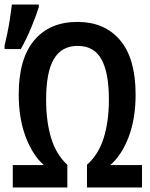

<svg xmlns="http://www.w3.org/2000/svg" viewBox="-39 -821 659 841"><path d="M17 0V-98H153Q104 -141 73.5 -221.5Q43 -302 43 -408Q43 -563 110.5 -644Q178 -725 300 -725Q420 -725 487.5 -644.5Q555 -564 555 -407Q555 -301 524.5 -221Q494 -141 444 -98H583V0H342V-99Q393 -145 415.5 -217.5Q438 -290 438 -385Q438 -502 405.5 -561Q373 -620 301 -620Q231 -620 197 -562.5Q163 -505 163 -384Q163 -289 185 -216.5Q207 -144 256 -99V0ZM-19 -621Q-13 -645 -6.5 -677Q0 -709 5 -742Q10 -775 13 -801H131V-790Q120 -754 98.5 -702Q77 -650 52 -606H-19Z"/></svg>

Font: Noto Sans Mono SemiBold
Style: Regular
Weight: 600
Designer: Monotype Design Team
Foundry: Monotype Imaging Inc.
Version: Version 2.014; ttfautohint (v1.8.4.7-5d5b)